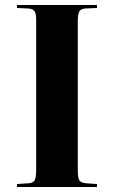

<svg xmlns="http://www.w3.org/2000/svg" viewBox="-20 -750 457 770"><path d="M48 0V-12L94 -15Q113 -16 119 -27Q125 -38 125 -69V-671Q125 -695 118.5 -705Q112 -715 91 -716L48 -718V-730H369V-718L323 -716Q305 -715 298.5 -704.5Q292 -694 292 -666V-65Q292 -36 298.5 -26.5Q305 -17 325 -15L369 -12V0Z"/></svg>

Font: Literata 72pt
Style: Bold
Weight: 700
Designer: Latin by Veronika Burian and Jose Scaglione. Greek by Irene Vlachou. Cyrillic by Vera Evstafieva.
Foundry: TypeTogether
Version: Version 3.002